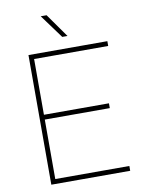

<svg xmlns="http://www.w3.org/2000/svg" viewBox="-98 -972 764 1037"><g transform="rotate(-10 284.5 -453.0)"><path d="M480.5 -378.9C480.5 -378.9 124 -378.9 124 -378.9C124 -378.9 124 -684.6 124 -684.6C124 -684.6 530.3 -684.6 530.3 -684.6C530.3 -684.6 530.3 -710.9 530.3 -710.9C530.3 -710.9 97.7 -710.9 97.7 -710.9C97.7 -710.9 97.7 0 97.7 0C97.7 0 530.3 0 530.3 0C530.3 0 530.3 -26.4 530.3 -26.4C530.3 -26.4 124 -26.4 124 -26.4C124 -26.4 124 -352.5 124 -352.5C124 -352.5 480.5 -352.5 480.5 -352.5C480.5 -352.5 480.5 -378.9 480.5 -378.9ZM231.4 -905.8C231.4 -905.8 199.2 -905.8 199.2 -905.8C199.2 -905.8 294.4 -775.9 294.4 -775.9C294.4 -775.9 323.2 -775.9 323.2 -775.9C323.2 -775.9 231.4 -905.8 231.4 -905.8Z"/></g></svg>

Font: WOX
Style: Regular
Weight: 500
Designer: Google
Foundry: ""
Version: ""